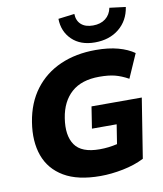

<svg xmlns="http://www.w3.org/2000/svg" viewBox="-100 -1025 951 1117"><g transform="rotate(-10 375.0 -466.5)"><path d="M403 11Q269 11 188 -37Q107 -85 76.5 -170Q46 -255 64 -367Q82 -479 141 -557Q200 -635 292 -675.5Q384 -716 501 -716Q577 -716 633.5 -700.5Q690 -685 728 -658L666 -517Q624 -540 587 -549.5Q550 -559 495 -559Q390 -559 330.5 -506Q271 -453 256 -357Q240 -256 279 -199.5Q318 -143 425 -143Q452 -143 477.5 -146Q503 -149 529 -155L547 -269H401L421 -397H718L662 -45Q607 -17 537 -3Q467 11 403 11ZM506 -760Q421 -760 371 -808.5Q321 -857 320 -932L416 -944Q417 -904 442 -881.5Q467 -859 512 -859Q557 -859 586 -881.5Q615 -904 623 -944L718 -932Q706 -853 649 -806.5Q592 -760 506 -760Z"/></g></svg>

Font: Mulish Black
Style: Italic
Weight: 900
Italic angle: -9°
Designer: Vernon Adams
Foundry: Vernon Adams
Version: Version 3.603; ttfautohint (v1.8.3)